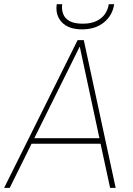

<svg xmlns="http://www.w3.org/2000/svg" viewBox="-42 -904 642 924"><path d="M353 -762.7Q288.1 -762.7 255.9 -796.6Q223.6 -830.6 231 -883.8H257.3Q253.9 -858.4 262 -836.9Q270 -815.4 292.7 -802.7Q315.4 -790 356.4 -790Q396 -790 422.6 -803Q449.2 -815.9 463.6 -837.4Q478 -858.9 481.4 -883.8H507.3Q500 -830.6 458.7 -796.6Q417.5 -762.7 353 -762.7ZM487.8 0 441.9 -212.4H109.9L4.9 0H-22L331.5 -710.9H361.3L514.6 0ZM123 -238.8H436.5L341.8 -680.2Z"/></svg>

Font: Robert Sans Thin
Style: Italic
Weight: 100
Italic angle: -8°
Designer: Christian Robertson (extended by Adam Twardoch)
Foundry: Google
Version: Version 12.135;April 2, 2019;FontCreator 11.5.0.2425 64-bit;